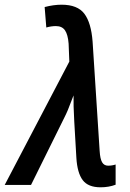

<svg xmlns="http://www.w3.org/2000/svg" viewBox="-72 -787 554 817"><path d="M253 -115 244 -270Q240 -341 241 -381L232 -358Q216 -314 202 -287L60 0H-52L223 -525L220 -601Q217 -640 204.5 -658Q192 -676 166 -676Q146 -676 125 -670L118 -757Q156 -767 190 -767Q258 -767 287 -728.5Q316 -690 322 -610L352 -145Q354 -111 362.5 -96.5Q371 -82 388 -82Q405 -82 420 -87V-1Q391 10 356 10Q303 10 280 -20.5Q257 -51 253 -115Z"/></svg>

Font: Noto Sans UI NarrowMedium
Style: Italic
Weight: 500
Width: 4
Italic angle: -12°
Designer: Monotype Design Team
Foundry: Monotype Imaging Inc.
Version: Version 1.001